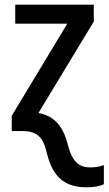

<svg xmlns="http://www.w3.org/2000/svg" viewBox="-20 -559 463 819"><path d="M350 240C379 240 406 235 423 227V145C406 152 388 155 364 155C320 155 289 134 270 61C252 -13 217 -64 144 -77L380 -467V-539H45V-458H267L30 -65V0H75C138 0 163 26 178 87C201 184 244 240 350 240Z"/></svg>

Font: Noto Sans SemiCondensed Medium
Style: Regular
Weight: 500
Width: 4
Designer: Monotype Design Team
Foundry: Monotype Imaging Inc.
Version: Version 2.013